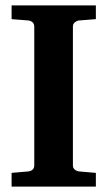

<svg xmlns="http://www.w3.org/2000/svg" viewBox="-20 -691 399 711"><path d="M22.9 0V-50.8L85 -56.2Q94.2 -57.1 100.6 -62.7Q106.9 -68.4 106.9 -78.1V-592.8Q106.9 -602.5 100.6 -608.4Q94.2 -614.3 85 -615.2L22.9 -620.1V-670.9H335V-620.1L272.9 -615.2Q264.6 -614.3 257.3 -608.4Q250 -602.5 250 -592.8V-78.1Q250 -68.4 257.3 -62.7Q264.6 -57.1 272.9 -56.2L335 -50.8V0Z"/></svg>

Font: Charis SIL APac
Style: Bold
Weight: 700
Foundry: SIL International
Version: Version 5.000